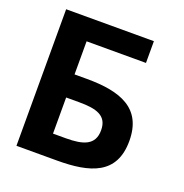

<svg xmlns="http://www.w3.org/2000/svg" viewBox="-129 -838 916 954"><g transform="rotate(20 328.5 -361.0)"><path d="M278 -310C370 -310 429 -294 429 -216C429 -137 369 -119 278 -119H210V-310ZM524 -722H60V0H275C448 0 579 -37 579 -214C579 -388 452 -432 275 -432H210V-607H524Z"/></g></svg>

Font: Perun
Style: Bold
Weight: 700
Foundry: Copyright (c) Stefan Peev, Context Ltd, 2016
Version: Version 1.089